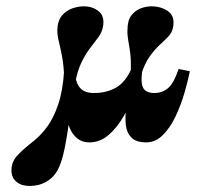

<svg xmlns="http://www.w3.org/2000/svg" viewBox="-20 -447 659 618"><path d="M249.2 -426.6Q279 -426.6 298.4 -410.1Q317.7 -393.5 311.3 -360.5Q308.1 -342.7 296.8 -327.4Q285.5 -312.1 271 -293.5Q256.5 -275 242.7 -247.2Q229 -219.4 221 -175.8L187.1 -187.1Q185.5 -235.5 179.8 -264.9Q174.2 -294.4 169.4 -313.3Q164.5 -332.3 164.5 -350Q165.3 -379.8 179 -396.4Q192.7 -412.9 212.1 -419.8Q231.5 -426.6 249.2 -426.6ZM16.9 100.8Q16.9 73.4 36.7 52.4Q56.5 31.5 87.9 7.3Q112.1 -12.1 132.7 -40.3Q153.2 -68.5 167.7 -112.1Q182.3 -155.6 186.3 -218.5L221 -183.9Q217.7 -166.1 215.3 -148.4Q212.9 -130.6 209.7 -112.9Q204 -66.1 198.8 -31Q193.5 4 188.3 29.4Q183.1 54.8 177.4 72.2Q171.8 89.5 164.5 102.4Q151.6 125 128.6 138.3Q105.6 151.6 75 151.6Q49.2 151.6 33.1 138.3Q16.9 125 16.9 100.8ZM230.6 -240.3 221.8 -208.1Q224.2 -185.5 231.9 -172.2Q239.5 -158.9 252.4 -153.2Q265.3 -147.6 282.3 -147.6Q321.8 -147.6 352 -164.1Q382.3 -180.6 402.4 -224.2L435.5 -217.7Q428.2 -188.7 413.7 -149.6Q399.2 -110.5 378.2 -73.4Q357.3 -36.3 329.4 -12.5Q301.6 11.3 267.7 11.3Q244.4 11.3 228.6 -1.6Q212.9 -14.5 204.4 -35.1Q196 -55.6 193.1 -79.4Q190.3 -103.2 191.1 -125L199.2 -240.3ZM466.9 -426.6Q499.2 -426.6 521.4 -410.5Q543.5 -394.4 537.1 -359.7Q533.9 -341.9 521.8 -329.4Q509.7 -316.9 494 -302.4Q478.2 -287.9 462.1 -265.7Q446 -243.5 433.9 -205.6L400.8 -213.7Q402.4 -250.8 399.2 -275.4Q396 -300 392.7 -317.3Q389.5 -334.7 390.3 -350.8Q390.3 -380.6 402.4 -396.8Q414.5 -412.9 432.3 -419.8Q450 -426.6 466.9 -426.6ZM404 -241.9 438.7 -224.2Q433.9 -193.5 436.7 -177Q439.5 -160.5 450 -154Q460.5 -147.6 475.8 -147.6Q504 -147.6 522.6 -164.9Q541.1 -182.3 554.8 -225L591.1 -217.7Q585.5 -188.7 574.2 -149.6Q562.9 -110.5 545.6 -73.4Q528.2 -36.3 504.4 -12.5Q480.6 11.3 450.8 11.3Q418.5 11.3 403.2 -4Q387.9 -19.4 385.1 -44Q382.3 -68.5 385.5 -96.8Z"/></svg>

Font: Playfair 9pt Black
Style: Regular
Weight: 900
Designer: Claus Eggers Sørensen
Foundry: Claus Eggers Sørensen
Version: Version 2.203